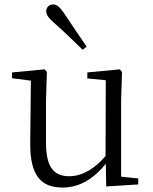

<svg xmlns="http://www.w3.org/2000/svg" viewBox="-20 -830 688 864"><path d="M370 -620C336 -669 303 -719 270 -768C249 -799 236 -810 219 -810C203 -810 188 -799 188 -779C188 -763 199 -748 228 -723C268 -688 310 -647 352 -606ZM458 9 602 0V-27L525 -35V-379L529 -506L519 -518L373 -504V-477L456 -469L455 -128C407 -71 350 -37 291 -37C224 -37 187 -76 187 -187V-379L191 -506L181 -518L34 -504V-478L119 -467L116 -185C115 -37 167 14 262 14C340 14 405 -29 456 -93Z"/></svg>

Font: Noto Serif CJK SC Light
Style: Regular
Weight: 300
Designer: Ryoko NISHIZUKA 西塚涼子 (kana & ideographs); Frank Grießhammer (Latin, Greek & Cyrillic); Wenlong ZHANG 张文龙 (bopomofo); San
Foundry: Adobe
Version: Version 2.001;hotconv 1.1.0;makeotfexe 2.6.0